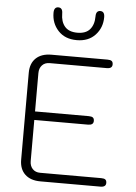

<svg xmlns="http://www.w3.org/2000/svg" viewBox="-62 -1010 750 1057"><g transform="rotate(5 312.5 -481.5)"><path d="M86 -110V-590Q86 -642 116.5 -671Q147 -700 202 -700H512Q528 -700 535 -694.5Q542 -689 542 -676Q542 -653 512 -653H196Q170 -653 154.5 -636.5Q139 -620 139 -593V-381H436Q452 -381 459 -375.5Q466 -370 466 -357Q466 -334 436 -334H139V-107Q139 -80 154.5 -63.5Q170 -47 196 -47H534Q550 -47 557 -41.5Q564 -36 564 -23Q564 0 534 0H202Q147 0 116.5 -29Q86 -58 86 -110ZM193 -931Q193 -963 217 -963Q241 -963 241 -931Q241 -886 263.5 -859.5Q286 -833 333 -833Q380 -833 402.5 -859.5Q425 -886 425 -931Q425 -963 449 -963Q473 -963 473 -931Q473 -873 435.5 -832.5Q398 -792 333 -792Q268 -792 230.5 -832.5Q193 -873 193 -931Z"/></g></svg>

Font: Kodchasan ExtraLight
Style: Regular
Weight: 275
Version: Version 1.000; ttfautohint (v1.6)